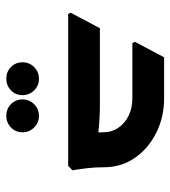

<svg xmlns="http://www.w3.org/2000/svg" viewBox="16 -371 559 631"><g transform="rotate(90 295.5 -55.5)"><path d="M414.7 -117Q414.7 -143 400.2 -164.5Q385.7 -186 360.7 -198.5Q335.7 -211 303.7 -211H158.3V-222L170.3 -315.3H303.7Q364 -315.3 415.5 -290Q467 -264.7 498.3 -220Q529.7 -175.3 529.7 -117ZM26 0 21.7 -8 72.7 -104.3H224.7V0ZM72.7 0V-104.3H323.7Q348.7 -104.3 373.2 -102.8Q397.7 -101.3 413.7 -99.3Q429.7 -97.3 429.7 -97.3V0ZM121.7 -211 117.3 -219 168.3 -315.3H287V-211ZM425.7 0Q421.7 -27 418.2 -57Q414.7 -87 414.7 -117H529.7Q529.7 -87.3 533 -60.3Q536.3 -33.3 539.7 -14L524.7 0ZM238.5 203.3Q216 203.3 200.3 188Q184.7 172.7 184.7 150.1Q184.7 127.6 200.5 111.8Q216.2 96 238.8 96Q261.3 96 277 111.8Q292.7 127.6 292.7 150.1Q292.7 172.7 276.9 188Q261.1 203.3 238.5 203.3ZM360.6 203.3Q338 203.3 322.3 188Q306.7 172.7 306.7 150.1Q306.7 127.6 322.5 111.8Q338.2 96 360.8 96Q383.3 96 399 111.8Q414.7 127.6 414.7 150.1Q414.7 172.7 398.9 188Q383.1 203.3 360.6 203.3Z"/></g></svg>

Font: Fustat
Style: Regular
Weight: 400
Designer: Mohamed Gaber, Khaled Hosny, Laura Garcia Mut
Foundry: Kief Type Foundry, Alif Type Foundry, Hard Type Foundry
Version: Version 1.007